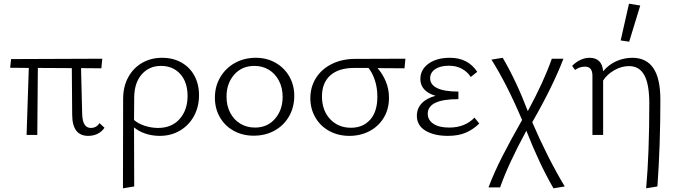

<svg xmlns="http://www.w3.org/2000/svg" viewBox="-20 -731 3661 1040"><path d="M546 -39Q532 -18 509 -6.5Q486 5 458 5Q372 5 371 -108L369 -362L185 -363L182 0H124L136 -363L35 -364L40 -411L534 -413L529 -361L419 -362L425 -117Q426 -75 438 -56.5Q450 -38 472 -38Q502 -38 519 -64Z M1058 -215Q1058 -153 1031 -103Q1004 -53 955.5 -24Q907 5 845 5Q805 5 768.5 -7Q732 -19 706 -41Q706 171 707 279L646 289Q647 125 647 -195Q647 -262 674.5 -312.5Q702 -363 750 -390.5Q798 -418 858 -418Q917 -418 962.5 -392.5Q1008 -367 1033 -321Q1058 -275 1058 -215ZM996 -211Q996 -286 956.5 -330Q917 -374 852 -374Q788 -374 748 -328.5Q708 -283 707 -205Q707 -119 706 -81Q729 -61 764.5 -49.5Q800 -38 836 -38Q910 -38 953 -86.5Q996 -135 996 -211Z M1144 -202Q1144 -263 1173 -312.5Q1202 -362 1252.5 -390Q1303 -418 1366 -418Q1425 -418 1472.5 -391Q1520 -364 1547 -317Q1574 -270 1574 -212Q1574 -150 1545.5 -100.5Q1517 -51 1467 -23.5Q1417 4 1354 4Q1294 4 1246 -22.5Q1198 -49 1171 -96Q1144 -143 1144 -202ZM1511 -206Q1511 -255 1491 -293.5Q1471 -332 1436.5 -353Q1402 -374 1358 -374Q1290 -374 1248.5 -326.5Q1207 -279 1207 -208Q1207 -158 1227 -120Q1247 -82 1282 -61Q1317 -40 1361 -40Q1429 -40 1470 -88Q1511 -136 1511 -206Z M2171 -361Q2123 -362 2025 -362Q2052 -332 2069.5 -290.5Q2087 -249 2087 -201Q2087 -140 2058.5 -93Q2030 -46 1981 -20.5Q1932 5 1873 5Q1812 5 1763.5 -21.5Q1715 -48 1688 -95Q1661 -142 1661 -199Q1661 -260 1691.5 -308.5Q1722 -357 1777.5 -384.5Q1833 -412 1904 -412L2176 -413ZM1976 -363H1899Q1814 -363 1769 -322.5Q1724 -282 1724 -209Q1724 -133 1768 -86Q1812 -39 1881 -39Q1946 -39 1985 -82.5Q2024 -126 2024 -207Q2024 -255 2011 -295Q1998 -335 1976 -363Z M2576 -62Q2545 -31 2504.5 -13Q2464 5 2406 5Q2332 5 2285 -23Q2238 -51 2238 -104Q2238 -143 2264 -171Q2290 -199 2339 -212Q2257 -237 2257 -303Q2257 -354 2301 -386Q2345 -418 2417 -418Q2515 -418 2565 -342L2530 -314Q2512 -342 2482 -358.5Q2452 -375 2411 -375Q2365 -375 2337.5 -356.5Q2310 -338 2310 -307Q2310 -272 2348.5 -253.5Q2387 -235 2463 -235V-194Q2297 -194 2297 -115Q2297 -81 2327.5 -60.5Q2358 -40 2413 -40Q2499 -40 2550 -94Z M2978 289Q2901 156 2831 -23Q2731 162 2689 284H2626Q2657 202 2702 114Q2747 26 2808 -81Q2725 -277 2642 -408L2703 -418Q2776 -294 2839 -129Q2927 -292 2969 -413H3032Q2974 -262 2863 -69Q2945 122 3039 279Z M3557 -190Q3557 57 3541 279L3480 289Q3497 101 3497 -171Q3497 -275 3470 -324Q3443 -373 3387 -373Q3347 -373 3308 -351Q3269 -329 3247 -295V0H3189V-321Q3189 -370 3149 -370Q3119 -370 3095 -352L3079 -374Q3098 -394 3123 -406Q3148 -418 3173 -418Q3241 -418 3247 -345Q3278 -382 3319.5 -400Q3361 -418 3405 -418Q3481 -418 3519 -362Q3557 -306 3557 -190ZM3342 -512 3387 -711 3448 -701 3388 -505Z"/></svg>

Font: Ysabeau Semilight
Style: Regular
Weight: 300
Designer: Christian Thalmann (Catharsis Fonts)
Version: Version 0.003